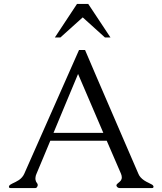

<svg xmlns="http://www.w3.org/2000/svg" viewBox="-20 -949 818 969"><path d="M409.2 -696.8Q433.6 -639.2 469.5 -555.7Q505.4 -472.2 543.7 -383.8Q582 -295.4 617.9 -211.9Q653.8 -128.4 678.7 -71.3Q686 -53.2 707.5 -38.6Q718.8 -31.2 729.7 -26.4Q740.7 -21.5 747.6 -17.1Q752.4 -13.7 753.9 -10.3Q754.9 -8.3 754.9 -6.3Q754.9 -4.9 753.9 -2.9Q752.4 0 748 0H583Q578.6 0 574.2 -2.9Q569.3 -6.3 568.4 -10.3Q567.4 -11.7 567.4 -13.2Q567.4 -17.6 573.2 -22.5Q577.6 -26.9 584 -31.7Q590.3 -36.6 593.3 -44.9Q594.7 -48.8 594.7 -53.7Q594.7 -62 590.8 -71.8L518.6 -238.8H233.9Q216.3 -196.8 199 -155Q181.6 -113.3 164.1 -71.8Q159.7 -62 159.2 -54.2Q158.7 -50.8 158.7 -47.4Q158.7 -42.5 160.2 -38.1Q161.6 -31.7 165 -27.6Q168.5 -23.4 169.9 -19Q170.4 -15.1 170.4 -13.7Q170.4 -12.2 169.4 -10.3Q166 0 158.7 0H32.7Q27.8 0 25.9 -2.9Q25.9 -3.4 24.9 -5.4Q24.9 -6.3 25.9 -10.3Q28.8 -16.6 42.5 -22.9Q49.8 -26.4 58.3 -30.5Q66.9 -34.7 75.7 -40.5Q93.8 -53.2 102.1 -71.3L378.9 -696.8ZM256.8 -759.8 368.7 -929.2H425.3L537.6 -759.8H509.8L397.5 -861.3L284.7 -759.8ZM501.5 -278.3 374 -575.7Q342.8 -501 311.8 -426.8Q280.8 -352.5 250 -278.3Z"/></svg>

Font: Caudex
Style: Regular
Weight: 400
Version: Version 1.01